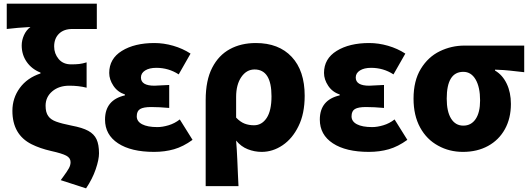

<svg xmlns="http://www.w3.org/2000/svg" viewBox="-20 -819 2908 1053"><path d="M327 150Q349 120 358 103.5Q367 87 367 70Q367 47 343 34.5Q319 22 260 9Q199 -5 153 -28Q48 -81 48 -211Q48 -281 88.5 -336.5Q129 -392 202 -416V-421Q154 -440 126.5 -479.5Q99 -519 99 -570Q99 -598 111.5 -626Q124 -654 147 -671Q73 -667 17 -660V-799H511V-660H376Q330 -660 303.5 -634Q277 -608 277 -564Q277 -525 301.5 -495.5Q326 -466 370 -466Q396 -466 414 -468Q432 -470 455 -477V-338Q412 -349 360 -349Q303 -349 266.5 -318Q230 -287 230 -239Q230 -202 245 -182Q258 -163 288 -152Q318 -141 373 -130Q432 -119 464 -101.5Q496 -84 509.5 -55Q523 -26 523 22Q523 56 505 109Q487 162 452 214L313 169Z M556 -163Q556 -271 665 -296V-301Q625 -314 602 -348.5Q579 -383 579 -419Q579 -497 648.5 -540Q718 -583 827 -583Q878 -583 930 -568Q982 -553 1025 -525L960 -411Q905 -447 837 -447Q799 -447 776 -432.5Q753 -418 753 -394Q753 -349 827 -349Q837 -349 867 -351L908 -353V-227Q853 -232 809 -232Q767 -232 748.5 -221Q730 -210 730 -181Q730 -153 759.5 -137.5Q789 -122 843 -122Q871 -122 904.5 -132Q938 -142 966 -164L1036 -52Q985 -15 934.5 -0.5Q884 14 825 14Q699 14 627.5 -33Q556 -80 556 -163Z M1144 -448Q1179 -516 1240.5 -549.5Q1302 -583 1383 -583Q1509 -583 1580 -507Q1651 -431 1651 -294Q1651 -195 1617 -127Q1584 -59 1530 -22.5Q1476 14 1415 14Q1376 14 1339 -0.5Q1302 -15 1275 -48Q1279 0 1281.5 58Q1284 116 1285 140L1288 202H1108V-270Q1108 -379 1144 -448ZM1469 -291Q1469 -438 1376 -438Q1332 -438 1303.5 -396.5Q1275 -355 1275 -287V-174Q1298 -150 1321.5 -141Q1345 -132 1373 -132Q1416 -132 1442.5 -172Q1469 -212 1469 -291Z M1734 -163Q1734 -271 1843 -296V-301Q1803 -314 1780 -348.5Q1757 -383 1757 -419Q1757 -497 1826.5 -540Q1896 -583 2005 -583Q2056 -583 2108 -568Q2160 -553 2203 -525L2138 -411Q2083 -447 2015 -447Q1977 -447 1954 -432.5Q1931 -418 1931 -394Q1931 -349 2005 -349Q2015 -349 2045 -351L2086 -353V-227Q2031 -232 1987 -232Q1945 -232 1926.5 -221Q1908 -210 1908 -181Q1908 -153 1937.5 -137.5Q1967 -122 2021 -122Q2049 -122 2082.5 -132Q2116 -142 2144 -164L2214 -52Q2163 -15 2112.5 -0.5Q2062 14 2003 14Q1877 14 1805.5 -33Q1734 -80 1734 -163Z M2383 -20Q2320 -54 2284 -120Q2248 -186 2248 -278Q2248 -376 2288 -441.5Q2328 -507 2392 -538Q2456 -569 2527 -569H2855V-423L2774 -432Q2750 -435 2695 -437V-432Q2736 -408 2759 -360Q2782 -312 2782 -249Q2782 -170 2749 -110.5Q2716 -51 2656.5 -18.5Q2597 14 2519 14Q2444 14 2383 -20ZM2613 -268Q2613 -341 2588.5 -383Q2564 -425 2521 -425Q2430 -425 2430 -278Q2430 -207 2454 -168.5Q2478 -130 2521 -130Q2564 -130 2588.5 -166Q2613 -202 2613 -268Z"/></svg>

Font: Merged Yaku Han JP Black
Style: Regular
Weight: 900
Designer: Ryoko NISHIZUKA 西塚涼子 (kana, bopomofo & ideographs); Paul D. Hunt (Latin, Greek & Cyrillic); Sandoll Communications 산돌커뮤니
Foundry: Adobe
Version: Version 2.004